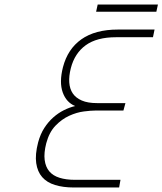

<svg xmlns="http://www.w3.org/2000/svg" viewBox="-20 -831 720 851"><path d="M527 -341H402Q383 -341 351.5 -337Q320 -333 287 -318Q254 -303 226 -274Q198 -245 185 -196Q174 -153 178 -122Q182 -91 198.5 -71.5Q215 -52 244 -43Q273 -34 311 -34H514L508 0H307Q260 0 224 -11Q188 -22 167 -46Q146 -70 140.5 -108Q135 -146 149 -200Q159 -237 176.5 -264Q194 -291 216 -310.5Q238 -330 263 -342.5Q288 -355 313 -361Q274 -377 258 -421.5Q242 -466 259 -533Q280 -614 341 -657Q402 -700 503 -700H665L658 -666H494Q409 -666 360 -630.5Q311 -595 294 -529Q285 -494 287 -465.5Q289 -437 302.5 -417Q316 -397 342.5 -385.5Q369 -374 410 -374H536ZM413 -811H680L673 -779H406Z"/></svg>

Font: Panefresco 1wt
Style: Italic
Weight: 250
Version: Version 1.000